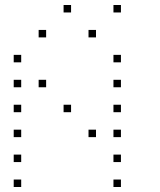

<svg xmlns="http://www.w3.org/2000/svg" viewBox="-20 -785 640 770"><path d="M236 -765Q235 -765 235 -765Q235 -765 235 -764V-736Q235 -735 235 -735Q235 -735 236 -735H264Q265 -735 265 -735Q265 -735 265 -736V-764Q265 -765 265 -765Q265 -765 264 -765ZM436 -765Q435 -765 435 -765Q435 -765 435 -764V-736Q435 -735 435 -735Q435 -735 436 -735H464Q465 -735 465 -735Q465 -735 465 -736V-764Q465 -765 465 -765Q465 -765 464 -765ZM136 -665Q135 -665 135 -665Q135 -665 135 -664V-636Q135 -635 135 -635Q135 -635 136 -635H164Q165 -635 165 -635Q165 -635 165 -636V-664Q165 -665 165 -665Q165 -665 164 -665ZM336 -665Q335 -665 335 -665Q335 -665 335 -664V-636Q335 -635 335 -635Q335 -635 336 -635H364Q365 -635 365 -635Q365 -635 365 -636V-664Q365 -665 365 -665Q365 -665 364 -665ZM36 -565Q35 -565 35 -565Q35 -565 35 -564V-536Q35 -535 35 -535Q35 -535 36 -535H64Q65 -535 65 -535Q65 -535 65 -536V-564Q65 -565 65 -565Q65 -565 64 -565ZM436 -565Q435 -565 435 -565Q435 -565 435 -564V-536Q435 -535 435 -535Q435 -535 436 -535H464Q465 -535 465 -535Q465 -535 465 -536V-564Q465 -565 465 -565Q465 -565 464 -565ZM36 -465Q35 -465 35 -465Q35 -465 35 -464V-436Q35 -435 35 -435Q35 -435 36 -435H64Q65 -435 65 -435Q65 -435 65 -436V-464Q65 -465 65 -465Q65 -465 64 -465ZM136 -465Q135 -465 135 -465Q135 -465 135 -464V-436Q135 -435 135 -435Q135 -435 136 -435H164Q165 -435 165 -435Q165 -435 165 -436V-464Q165 -465 165 -465Q165 -465 164 -465ZM436 -465Q435 -465 435 -465Q435 -465 435 -464V-436Q435 -435 435 -435Q435 -435 436 -435H464Q465 -435 465 -435Q465 -435 465 -436V-464Q465 -465 465 -465Q465 -465 464 -465ZM36 -365Q35 -365 35 -365Q35 -365 35 -364V-336Q35 -335 35 -335Q35 -335 36 -335H64Q65 -335 65 -335Q65 -335 65 -336V-364Q65 -365 65 -365Q65 -365 64 -365ZM236 -365Q235 -365 235 -365Q235 -365 235 -364V-336Q235 -335 235 -335Q235 -335 236 -335H264Q265 -335 265 -335Q265 -335 265 -336V-364Q265 -365 265 -365Q265 -365 264 -365ZM436 -365Q435 -365 435 -365Q435 -365 435 -364V-336Q435 -335 435 -335Q435 -335 436 -335H464Q465 -335 465 -335Q465 -335 465 -336V-364Q465 -365 465 -365Q465 -365 464 -365ZM36 -265Q35 -265 35 -265Q35 -265 35 -264V-236Q35 -235 35 -235Q35 -235 36 -235H64Q65 -235 65 -235Q65 -235 65 -236V-264Q65 -265 65 -265Q65 -265 64 -265ZM336 -265Q335 -265 335 -265Q335 -265 335 -264V-236Q335 -235 335 -235Q335 -235 336 -235H364Q365 -235 365 -235Q365 -235 365 -236V-264Q365 -265 365 -265Q365 -265 364 -265ZM436 -265Q435 -265 435 -265Q435 -265 435 -264V-236Q435 -235 435 -235Q435 -235 436 -235H464Q465 -235 465 -235Q465 -235 465 -236V-264Q465 -265 465 -265Q465 -265 464 -265ZM36 -165Q35 -165 35 -165Q35 -165 35 -164V-136Q35 -135 35 -135Q35 -135 36 -135H64Q65 -135 65 -135Q65 -135 65 -136V-164Q65 -165 65 -165Q65 -165 64 -165ZM436 -165Q435 -165 435 -165Q435 -165 435 -164V-136Q435 -135 435 -135Q435 -135 436 -135H464Q465 -135 465 -135Q465 -135 465 -136V-164Q465 -165 465 -165Q465 -165 464 -165ZM36 -65Q35 -65 35 -65Q35 -65 35 -64V-36Q35 -35 35 -35Q35 -35 36 -35H64Q65 -35 65 -35Q65 -35 65 -36V-64Q65 -65 65 -65Q65 -65 64 -65ZM436 -65Q435 -65 435 -65Q435 -65 435 -64V-36Q435 -35 435 -35Q435 -35 436 -35H464Q465 -35 465 -35Q465 -35 465 -36V-64Q465 -65 465 -65Q465 -65 464 -65Z"/></svg>

Font: Doto Black Thin
Style: Regular
Weight: 250
Monospace: yes
Version: Version 1.000